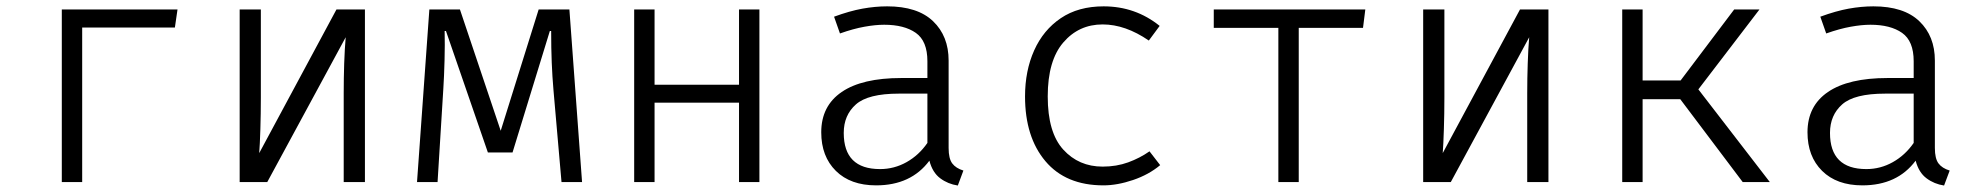

<svg xmlns="http://www.w3.org/2000/svg" viewBox="-20 -568 6194 599"><path d="M236.4 0H172.8V-538.5H533.8L525.6 -482.1H236.4Z M1118.5 -538.5V0H1052.3V-276.4Q1052.3 -324.1 1053.8 -370.3Q1055.4 -416.4 1058.5 -451.8L813.8 0H727.7V-538.5H793.8V-263.6Q793.8 -213.8 792.3 -165.1Q790.8 -116.4 788.7 -90.3L1029.7 -538.5Z M1756.4 -538.5 1795.9 0H1731.8L1706.7 -287.2Q1703.1 -328.7 1701.3 -372.8Q1699.5 -416.9 1699.5 -471.3H1695.4L1579 -92.3H1502.1L1371.3 -471.3H1367.2Q1368.2 -429.7 1366.9 -380Q1365.6 -330.3 1363.1 -291.3L1345.1 0H1281L1319.5 -538.5H1414.9L1542.1 -160L1660.5 -538.5Z M2285.6 0V-247.7H2022.1V0H1958.5V-538.5H2022.1V-303.6H2285.6V-538.5H2349.2V0Z M2939.5 -106.2Q2939.5 -73.3 2950.8 -58.2Q2962.1 -43.1 2985.6 -35.9L2968.2 10.8Q2937.4 6.2 2913.3 -11.8Q2889.2 -29.7 2879.5 -66.7Q2822.1 10.3 2713.3 10.3Q2633.3 10.3 2587.7 -34.9Q2542.1 -80 2542.1 -155.4Q2542.1 -237.4 2605.9 -281Q2669.7 -324.6 2791.8 -324.6H2873.3V-376.9Q2873.3 -440 2837.2 -465.4Q2801 -490.8 2738.5 -490.8Q2711.3 -490.8 2676.9 -484.6Q2642.6 -478.5 2600.5 -463.6L2582.1 -515.9Q2630.8 -533.8 2670.5 -541Q2710.3 -548.2 2747.7 -548.2Q2842.6 -548.2 2891 -501.8Q2939.5 -455.4 2939.5 -379ZM2725.6 -40.5Q2769.7 -40.5 2808.2 -62.1Q2846.7 -83.6 2873.3 -122.1V-275.9H2784.1Q2688.2 -275.9 2650.3 -242.3Q2612.3 -208.7 2612.3 -153.3Q2612.3 -40.5 2725.6 -40.5Z M3420 -48.2Q3463.1 -48.2 3499.7 -61.5Q3536.4 -74.9 3566.2 -95.9L3599.5 -52.8Q3564.1 -23.1 3514.9 -6.4Q3465.6 10.3 3422.6 10.3Q3305.1 10.3 3241.5 -65.1Q3177.9 -140.5 3177.9 -267.2Q3177.9 -347.2 3206.4 -410.8Q3234.9 -474.4 3289.5 -511.3Q3344.1 -548.2 3423.1 -548.2Q3522.1 -548.2 3597.9 -487.2L3564.1 -441.5Q3490.8 -491.8 3420 -491.8Q3345.6 -491.8 3297.2 -435.4Q3248.7 -379 3248.7 -267.2Q3248.7 -154.4 3297.2 -101.3Q3345.6 -48.2 3420 -48.2Z M4239.5 -538.5 4232.3 -481H4031.8V0H3968.2V-481H3766.7V-538.5Z M4810.8 -538.5V0H4744.6V-276.4Q4744.6 -324.1 4746.2 -370.3Q4747.7 -416.4 4750.8 -451.8L4506.2 0H4420V-538.5H4486.2V-263.6Q4486.2 -213.8 4484.6 -165.1Q4483.1 -116.4 4481 -90.3L4722.1 -538.5Z M5041 0V-538.5H5104.6V-316.9H5223.1L5390.3 -538.5H5469.2L5278.5 -289.2L5501.5 0H5416.9L5222.1 -258.5H5104.6V0Z M6016.4 -106.2Q6016.4 -73.3 6027.7 -58.2Q6039 -43.1 6062.6 -35.9L6045.1 10.8Q6014.4 6.2 5990.3 -11.8Q5966.2 -29.7 5956.4 -66.7Q5899 10.3 5790.3 10.3Q5710.3 10.3 5664.6 -34.9Q5619 -80 5619 -155.4Q5619 -237.4 5682.8 -281Q5746.7 -324.6 5868.7 -324.6H5950.3V-376.9Q5950.3 -440 5914.1 -465.4Q5877.9 -490.8 5815.4 -490.8Q5788.2 -490.8 5753.8 -484.6Q5719.5 -478.5 5677.4 -463.6L5659 -515.9Q5707.7 -533.8 5747.4 -541Q5787.2 -548.2 5824.6 -548.2Q5919.5 -548.2 5967.9 -501.8Q6016.4 -455.4 6016.4 -379ZM5802.6 -40.5Q5846.7 -40.5 5885.1 -62.1Q5923.6 -83.6 5950.3 -122.1V-275.9H5861Q5765.1 -275.9 5727.2 -242.3Q5689.2 -208.7 5689.2 -153.3Q5689.2 -40.5 5802.6 -40.5Z"/></svg>

Font: Fira Code Light
Style: Regular
Weight: 300
Monospace: yes
Designer: Carrois Corporate, Edenspiekermann AG, Nikita Prokopov
Foundry: Carrois Corporate, Edenspiekermann AG, Nikita Prokopov
Version: Version 6.000; ttfautohint (v1.8.2) -l 8 -r 50 -G 200 -x 14 